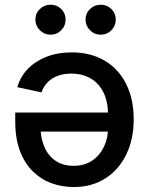

<svg xmlns="http://www.w3.org/2000/svg" viewBox="-20 -772 623 800"><path d="M278.3 -553.7Q358.4 -553.7 416.5 -519Q474.6 -484.4 505.9 -421.6Q537.1 -358.9 537.1 -274.9Q537.1 -191.9 506.1 -128.2Q475.1 -64.5 418.9 -28.6Q362.8 7.3 287.1 7.3Q239.3 7.3 195.6 -8.3Q151.9 -23.9 117.7 -57.1Q83.5 -90.3 63.5 -142.3Q43.5 -194.3 43.5 -266.1V-303.2H478.5V-223.6H98.6L148.4 -249.5Q148.4 -199.7 164.1 -161.9Q179.7 -124 210.7 -102.5Q241.7 -81.1 286.6 -81.1Q332 -81.1 364 -102.8Q396 -124.5 413.1 -160.4Q430.2 -196.3 430.2 -239.3V-292.5Q430.2 -348.1 411.1 -386.7Q392.1 -425.3 357.7 -445.3Q323.2 -465.3 276.9 -465.3Q246.6 -465.3 221.9 -456.5Q197.3 -447.8 179.7 -430.4Q162.1 -413.1 152.8 -387.2L52.2 -408.7Q64.5 -452.1 95.7 -484.6Q127 -517.1 173.6 -535.4Q220.2 -553.7 278.3 -553.7ZM399.9 -627.4Q373.5 -627.4 355 -646Q336.4 -664.6 336.4 -690.4Q336.4 -716.3 355 -734.4Q373.5 -752.4 399.9 -752.4Q425.8 -752.4 444.1 -734.4Q462.4 -716.3 462.4 -690.4Q462.4 -664.6 444.1 -646Q425.8 -627.4 399.9 -627.4ZM190.4 -627.4Q164.6 -627.4 146 -646Q127.4 -664.6 127.4 -690.4Q127.4 -716.3 146 -734.4Q164.6 -752.4 190.4 -752.4Q216.8 -752.4 235.1 -734.4Q253.4 -716.3 253.4 -690.4Q253.4 -664.6 235.1 -646Q216.8 -627.4 190.4 -627.4Z"/></svg>

Font: Inter 16pt Medium
Style: Regular
Weight: 500
Version: Version 4.001;git-66647c0bb